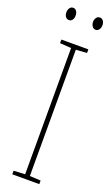

<svg xmlns="http://www.w3.org/2000/svg" viewBox="-170 -919 559 956"><g transform="rotate(20 109.5 -441.5)"><path d="M181 0H38V-19L98 -22V-691L38 -695V-714H181V-695L123 -691V-22L181 -19ZM15 -850Q15 -863 21.5 -873Q28 -883 40 -883Q51 -883 57.5 -873.5Q64 -864 64 -850Q64 -836 57.5 -827Q51 -818 40 -818Q28 -818 21.5 -827.5Q15 -837 15 -850ZM156 -851Q156 -864 163 -873.5Q170 -883 181 -883Q192 -883 199 -874Q206 -865 206 -851Q206 -837 199 -827.5Q192 -818 181 -818Q170 -818 163 -828Q156 -838 156 -851Z"/></g></svg>

Font: Noto Sans Khmer ExtraCondensed Thin
Style: Regular
Weight: 250
Width: 2
Designer: Danh Hong and the Monotype Design Team
Foundry: Monotype Imaging Inc.
Version: Version 2.004